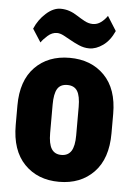

<svg xmlns="http://www.w3.org/2000/svg" viewBox="-52 -733 543 785"><g transform="rotate(5 220.0 -341.0)"><path d="M23.4 -204.6Q23.4 -100.1 77.6 -44.2Q131.8 11.7 219.7 11.7Q308.1 11.7 362.3 -44.2Q416.5 -100.1 416.5 -204.6V-284.2Q416.5 -386.7 362.3 -441.9Q308.1 -497.1 219.7 -497.1Q131.3 -497.1 77.4 -441.9Q23.4 -386.7 23.4 -284.2ZM166.5 -300.3Q166.5 -344.7 178.7 -365.2Q190.9 -385.7 219.7 -385.7Q248 -385.7 260.7 -365.5Q273.4 -345.2 273.4 -300.3V-183.6Q273.4 -139.6 260.3 -119.1Q247.1 -98.6 219.7 -98.6Q192.4 -98.6 179.4 -119.1Q166.5 -139.6 166.5 -183.6ZM60.1 -603 94.7 -549.3Q103.5 -562.5 121.1 -578.1Q138.7 -593.8 159.2 -593.8Q171.4 -593.8 186.3 -586.2Q201.2 -578.6 217.3 -569.3Q231.4 -561 252.4 -551.8Q273.4 -542.5 295.4 -542.5Q323.2 -542.5 351.6 -562.7Q379.9 -583 397.5 -622.6L360.4 -681.6Q349.6 -665.5 334.5 -654.3Q319.3 -643.1 301.3 -643.1Q284.2 -643.1 267.1 -652.3Q250 -661.6 234.9 -671.4Q217.8 -682.6 200.9 -688.2Q184.1 -693.8 165 -693.8Q135.3 -693.8 105.5 -667Q75.7 -640.1 60.1 -603Z"/></g></svg>

Font: Roboto Flex
Style: wght 700 wdth 25 opsz 34 GRAD 0.00 slnt 0.00 XTRA 468 XOPQ 96 YOPQ 79 YTLC 514 YTUC 712 YTAS 750 YTDE -203.00 YTFI 738
Weight: 700
Width: 1
Designer: Berlow after Robertson
Foundry: Google
Version: Version 3.100